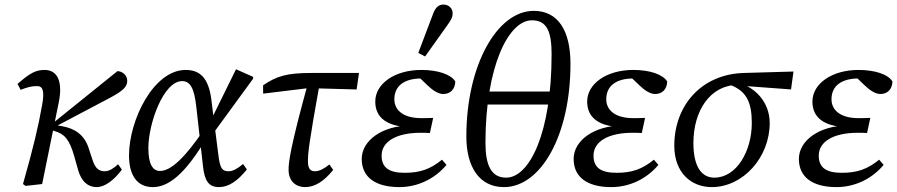

<svg xmlns="http://www.w3.org/2000/svg" viewBox="-20 -786 3832 820"><path d="M78.2 -0.1 89.2 8 160 0 231 -349C249.1 -438.2 225 -487.3 170.7 -487.3C132.6 -487.3 108.1 -474 54.9 -427.7L68 -402.4C97.7 -413.3 112.7 -418.3 138.4 -418.3C164.2 -418.3 170.1 -395.6 160.2 -339C143.2 -243.3 122.3 -155.6 78.2 -0.1ZM392.6 13.1C427.2 13.1 465.5 -15.1 500.6 -61.4L484.4 -84.6C466.3 -67.5 446.5 -54.6 427.6 -54.6C404.8 -54.6 388 -63.6 375 -103.4L358.1 -155C340 -209.1 301.1 -237.2 244.7 -247.1L210.3 -253.1L207 -240.1L443.7 -365C508.1 -398.8 523.4 -416.1 523.4 -441.5C523.4 -462.9 505.2 -481.2 481.7 -482.3L191.1 -248.1L194.1 -231.9L213.9 -226C253.5 -214.2 276.2 -193.2 297.1 -118.5L314.1 -58.5C328.2 -10 356.3 13.1 392.6 13.1Z M632.4 13.1C694.9 13.1 766.9 -33.7 864.3 -200.6L851.2 -232.6C769.9 -111.7 709.2 -55.8 663.4 -55.8C631.6 -55.8 613.6 -86.5 613.6 -153.4C613.6 -257.1 677.6 -439.6 757.8 -439.6C790.5 -439.6 809.3 -413 818.2 -331L846.9 -76.4C853.8 -12.1 872.2 13.1 915.6 13.1C955.9 13.1 995.3 -13.1 1034.4 -62.4L1018.2 -85.6C994.2 -65.5 974.4 -54.6 956.5 -54.6C928.7 -54.6 919.7 -66.6 912.6 -124.6L896.6 -250L893.6 -272.1L882.6 -361C870.6 -454.9 832.5 -487.3 772.8 -487.3C635.6 -487.3 531 -272.3 531 -122.4C531 -35.2 567.2 13.1 632.4 13.1ZM886.7 -211.1 1060.9 -449.7V-457.8L988 -490.2L879.9 -270.8L886.7 -211.1Z M1103.8 -386.1 1292 -409H1318.5L1503 -403.9L1513.2 -474.4H1310.4C1205.2 -474.4 1161.9 -461.2 1103.7 -421.8L1103.8 -386.1ZM1284.2 13C1323.5 13 1363.8 -11 1403 -60.5L1386.8 -83.6C1364.8 -65.6 1343.9 -54.6 1325 -54.6C1304.1 -54.6 1295.2 -67.6 1295.2 -97.5C1295.2 -130.7 1297.3 -163.2 1347.9 -444.1L1296.6 -435.4C1219.7 -157.2 1212.5 -93.6 1212.5 -61.3C1212.5 -15.1 1239.8 13 1284.2 13Z M1685.5 13.1C1761.1 13.1 1834.9 -19.8 1886.9 -81.8L1867.7 -104C1817.7 -63.1 1773.5 -48 1708.4 -48C1641.7 -48 1609.8 -69.8 1609.8 -121.5C1609.8 -182.2 1674.3 -218.9 1775.6 -218.9C1790.8 -218.9 1804.1 -218.9 1816 -217.9L1830 -282.5C1804.1 -281.5 1802.8 -281.5 1778.7 -281.5C1705.2 -281.5 1664.2 -313.4 1664.2 -362.2C1664.2 -419 1706.3 -450.9 1780.6 -450.9C1800.9 -450.9 1818.1 -449 1841.4 -443.9L1836.4 -461.3L1764.3 -461.2L1805.6 -421.7C1829.7 -398.5 1852.8 -384.5 1873 -384.5C1903.1 -384.5 1923.5 -404.5 1924.5 -438C1906.3 -468.3 1850 -487.3 1779.5 -487.3C1666.8 -487.3 1582.7 -429.4 1582.7 -352.1C1582.7 -283.2 1633 -246.1 1728.7 -242.9L1730.7 -250C1614.2 -249 1524.9 -187.3 1524.9 -107.2C1524.9 -30 1582.4 13.1 1685.5 13.1ZM1766.4 -560 1795.6 -544.9C1826.7 -588.7 1858.6 -633.4 1889.7 -677.2C1906.9 -701.4 1913.1 -711.7 1913.1 -729.9C1913.1 -749.3 1897.8 -766.5 1873.5 -766.5C1856.2 -766.5 1840.9 -757.3 1829.8 -727.5C1809 -671.8 1787.2 -615.8 1766.4 -560Z M2132.4 13.1C2289.9 13.1 2416.4 -208 2416.4 -513.5C2416.4 -654.6 2364 -739.6 2259.7 -739.6C2102.2 -739.6 1971.7 -505.8 1971.7 -203.3C1971.7 -72.9 2027.1 13.1 2132.4 13.1ZM2141.6 -27.3C2078.1 -27.3 2053.3 -79.8 2053.3 -176.1C2053.3 -500 2151 -699.3 2251.6 -699.3C2313.9 -699.3 2335.8 -654.6 2335.8 -554.4C2335.8 -217.3 2241.2 -27.3 2141.6 -27.3ZM2015.7 -339.7H2365.6V-395H2015.7V-339.7Z M2590.5 13.1C2666.1 13.1 2739.9 -19.8 2791.9 -81.8L2772.7 -104C2722.7 -63.1 2678.5 -48 2613.4 -48C2546.7 -48 2514.8 -69.8 2514.8 -121.5C2514.8 -182.2 2579.3 -218.9 2680.6 -218.9C2695.8 -218.9 2709.1 -218.9 2721 -217.9L2735 -282.5C2709.1 -281.5 2707.8 -281.5 2683.7 -281.5C2610.2 -281.5 2569.2 -313.4 2569.2 -362.2C2569.2 -419 2611.3 -450.9 2685.6 -450.9C2705.9 -450.9 2723.1 -449 2746.4 -443.9L2741.4 -461.3L2669.3 -461.2L2710.6 -421.7C2734.7 -398.5 2757.8 -384.5 2778 -384.5C2808.1 -384.5 2828.5 -404.5 2829.5 -438C2811.3 -468.3 2755 -487.3 2684.5 -487.3C2571.8 -487.3 2487.7 -429.4 2487.7 -352.1C2487.7 -283.2 2538 -246.1 2633.7 -242.9L2635.7 -250C2519.2 -249 2429.9 -187.3 2429.9 -107.2C2429.9 -30 2487.4 13.1 2590.5 13.1Z M3019.8 13.1C3154.1 13.1 3267.3 -114.6 3267.3 -260.6C3267.3 -350.4 3203.5 -418.7 3119.3 -436.7L3099.6 -422.8C3167.8 -397.1 3190.8 -349.2 3190.8 -260.7C3190.8 -140.5 3125.9 -27.3 3030.8 -27.3C2979 -27.3 2941.4 -70.1 2941.4 -175.3C2941.4 -312.9 3012.8 -423.2 3132.4 -423.7L3148.2 -419.6L3358.4 -404.1L3368.8 -480.5L3157 -474.4C2977.2 -469.4 2859.8 -337.2 2859.8 -163.5C2859.8 -49 2931.2 13.1 3019.8 13.1Z M3552.5 13.1C3628.1 13.1 3701.9 -19.8 3753.9 -81.8L3734.7 -104C3684.7 -63.1 3640.5 -48 3575.4 -48C3508.7 -48 3476.8 -69.8 3476.8 -121.5C3476.8 -182.2 3541.3 -218.9 3642.6 -218.9C3657.8 -218.9 3671.1 -218.9 3683 -217.9L3697 -282.5C3671.1 -281.5 3669.8 -281.5 3645.7 -281.5C3572.2 -281.5 3531.2 -313.4 3531.2 -362.2C3531.2 -419 3573.3 -450.9 3647.6 -450.9C3667.9 -450.9 3685.1 -449 3708.4 -443.9L3703.4 -461.3L3631.3 -461.2L3672.6 -421.7C3696.7 -398.5 3719.8 -384.5 3740 -384.5C3770.1 -384.5 3790.5 -404.5 3791.5 -438C3773.3 -468.3 3717 -487.3 3646.5 -487.3C3533.8 -487.3 3449.7 -429.4 3449.7 -352.1C3449.7 -283.2 3500 -246.1 3595.7 -242.9L3597.7 -250C3481.2 -249 3391.9 -187.3 3391.9 -107.2C3391.9 -30 3449.4 13.1 3552.5 13.1Z"/></svg>

Font: Source Serif Variable
Style: Italic
Weight: 389
Italic angle: -12°
Designer: Frank Grießhammer
Foundry: Adobe Systems Incorporated
Version: Version 3.001;hotconv 1.0.111;makeotfexe 2.5.65597